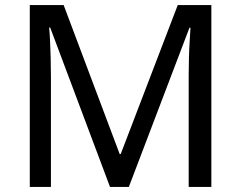

<svg xmlns="http://www.w3.org/2000/svg" viewBox="-20 -734 947 754"><path d="M412 0 177 -626H173Q175 -606 176.5 -575Q178 -544 179 -507.5Q180 -471 180 -433V0H97V-714H230L450 -129H454L678 -714H810V0H721V-439Q721 -474 722 -508.5Q723 -543 725 -573.5Q727 -604 728 -625H724L486 0Z"/></svg>

Font: Noto Sans Devanagari
Style: Regular
Weight: 400
Designer: Jelle Bosma - Monotype Design Team
Foundry: Monotype Imaging Inc.
Version: Version 2.003